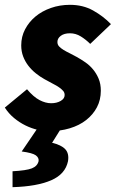

<svg xmlns="http://www.w3.org/2000/svg" viewBox="-30 -532 482 796"><path d="M172 12Q150 12 125 6Q100 0 75.5 -12Q51 -24 28.5 -42.5Q6 -61 -10 -86L82 -162Q109 -130 134 -117Q159 -104 182 -104Q205 -104 221.5 -113.5Q238 -123 238 -138Q238 -148 232 -155Q226 -162 215.5 -169.5Q205 -177 189 -185Q173 -193 154 -204Q136 -214 118.5 -228Q101 -242 87.5 -259.5Q74 -277 66 -298Q58 -319 58 -344Q58 -380 74 -410.5Q90 -441 117 -463.5Q144 -486 181 -499Q218 -512 260 -512Q314 -512 356 -488.5Q398 -465 430 -432L344 -350Q326 -368 305 -381Q284 -394 260 -394Q236 -394 222 -383.5Q208 -373 208 -358Q208 -347 215 -339.5Q222 -332 233.5 -325Q245 -318 259.5 -311Q274 -304 288 -296Q306 -286 324 -273.5Q342 -261 356 -244Q370 -227 379 -205.5Q388 -184 388 -156Q388 -118 372 -87.5Q356 -57 327.5 -34.5Q299 -12 259 0Q219 12 172 12ZM22 244V178Q79 175 102 166Q125 157 130 136Q132 122 118.5 112Q105 102 60 96L128 -4H226L186 60Q224 69 240.5 86.5Q257 104 252 136Q241 190 182 215.5Q123 241 22 244Z"/></svg>

Font: mr_Source Sans Pro
Style: Italic
Weight: 900
Italic angle: -11°
Designer: Paul D. Hunt
Foundry: Adobe Systems Incorporated
Version: Version 1.076;July 10, 2024;FontCreator 11.5.0.2430 64-bit